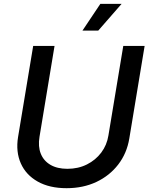

<svg xmlns="http://www.w3.org/2000/svg" viewBox="-20 -966 771 997"><path d="M325.7 11.2Q236.8 11.2 175.8 -23.2Q114.7 -57.6 88.1 -117.7Q61.5 -177.7 73.7 -253.9L152.3 -727.5H263.2L185.1 -255.4Q176.8 -205.6 191.7 -168.2Q206.5 -130.9 241.9 -110.1Q277.3 -89.4 330.1 -89.4Q386.2 -89.4 431.4 -112.1Q476.6 -134.8 505.9 -173.8Q535.2 -212.9 543 -262.7L620.1 -727.5H731L651.4 -246.6Q638.7 -169.9 594 -111.8Q549.3 -53.7 480.5 -21.2Q411.6 11.2 325.7 11.2ZM408.2 -807.1 501 -945.8H611.3L490.2 -807.1Z"/></svg>

Font: Inter 18pt Medium
Style: Italic
Weight: 500
Italic angle: -9.3988°
Designer: Rasmus Andersson
Foundry: rsms
Version: Version 4.001;git-66647c0bb